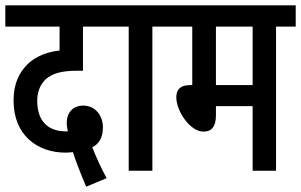

<svg xmlns="http://www.w3.org/2000/svg" viewBox="-20 -642 1132 722"><path d="M304 60 381 28C361 -9 341 -52 327 -88C350 -100 367 -121 367 -163C367 -206 340 -245 292 -245C261 -245 231 -225 231 -179C231 -170 233 -159 235 -148C232 -148 230 -148 228 -148C162 -148 120 -185 120 -263C120 -300 133 -326 153 -345C178 -366 212 -376 269 -376H292V-542H414V-622H0V-542H204V-452C157 -447 114 -430 84 -401C53 -370 31 -329 31 -264C31 -133 121 -68 227 -68C236 -68 245 -69 254 -70C266 -33 285 15 304 60Z M553 -542H627V-622H402V-542H464V0H553Z M1018 -542H1092V-622H615V-542H703V-322H694C655 -322 643 -302 643 -276C643 -224 695 -147 745 -147C774 -147 792 -164 792 -208V-243H930V0H1018ZM930 -542V-322H792V-542Z"/></svg>

Font: Noto Sans Devanagari UI ExtraCondensed Medium
Style: Regular
Weight: 500
Width: 2
Designer: Jelle Bosma - Monotype Design Team
Foundry: Monotype Imaging Inc.
Version: Version 2.003